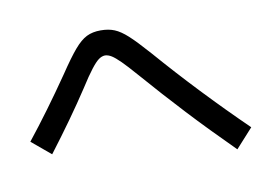

<svg xmlns="http://www.w3.org/2000/svg" viewBox="-62 -691 988 708"><g transform="rotate(-10 432.0 -337.0)"><path d="M460.9 -411.1Q427.7 -449.2 408.7 -468Q389.6 -486.8 377.2 -494.6Q364.7 -502.4 352.5 -502.9Q340.3 -502.4 328.6 -493.9Q316.9 -485.4 299.6 -463.1Q282.2 -440.9 253.9 -396.5Q188.5 -296.9 97.7 -177.7L26.4 -237.3Q106.4 -337.9 190.4 -460Q229 -517.6 253.4 -546.1Q277.8 -574.7 300 -585.7Q322.3 -596.7 352.5 -596.7Q382.3 -596.7 404.3 -587.6Q426.3 -578.6 452.1 -555.2Q478 -531.7 522.5 -481.4Q669.4 -312.5 837.9 -148.4L773.4 -77.1Q682.1 -168 609.4 -246.1Q536.6 -324.2 460.9 -411.1Z"/></g></svg>

Font: Pretendard GOV Medium
Style: Regular
Weight: 500
Designer: Base glyphs from Inter by Rasmus Andersson; Hangeul glyphs from Noto Sans CJK(Source Han Sans) by Jang Soo-young and Kan
Foundry: Kil Hyung-jin
Version: Version 1.309